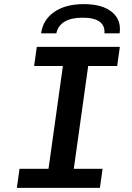

<svg xmlns="http://www.w3.org/2000/svg" viewBox="-20 -914 640 934"><path d="M62 0 75 -93H216L286 -593H146L159 -686H563L550 -593H409L339 -93H479L466 0ZM180 -752Q189 -818 244 -856Q299 -894 388 -894Q477 -894 524 -856Q571 -818 562 -752H488Q491 -789 464.5 -808.5Q438 -828 382 -828Q326 -828 294 -808.5Q262 -789 254 -752Z"/></svg>

Font: Chivo Mono Medium
Style: Italic
Weight: 500
Italic angle: -8.05°
Monospace: yes
Designer: Hector Gatti
Foundry: Omnibus-Type
Version: Version 1.008